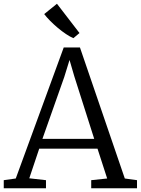

<svg xmlns="http://www.w3.org/2000/svg" viewBox="-23 -1003 750 1023"><path d="M61 -52 316.5 -750H403L642 -52L707 -43V0H463V-43L548 -52L496.5 -211H186L133 -53L222 -43V0H-3V-43ZM479 -263 373 -596 347.5 -683.5 319.5 -593 203 -263ZM367.5 -800Q350.5 -807 328.8 -821.5Q307 -836 285 -854.5Q263 -873 244 -892.2Q225 -911.5 212.5 -928L280.5 -983L400.5 -827L368.5 -800Z"/></svg>

Font: Merriweather Light 18pt Light
Style: Regular
Weight: 300
Version: Version 2.100